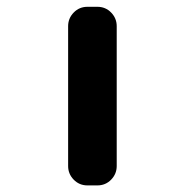

<svg xmlns="http://www.w3.org/2000/svg" viewBox="-20 -569 540 571"><path d="M240.2 -17.6Q215.8 -17.6 199.2 -34.7Q182.6 -51.8 182.6 -75.2V-491.2Q182.6 -514.6 199.2 -531.7Q215.8 -548.8 240.2 -548.8H269.5Q293.9 -548.8 310.5 -531.7Q327.1 -514.6 327.1 -491.2V-75.2Q327.1 -51.8 310.5 -34.7Q293.9 -17.6 269.5 -17.6Z"/></svg>

Font: Rounded Mgen+ 1m bold
Style: Bold
Weight: 700
Designer: [Source Han Sans]
Ryoko NISHIZUKA  (kana & ideographs); Paul D. Hunt (Latin, Greek & Cyrillic); Wenlong ZHANG  (bopomofo
Version: Version 1.059.20150602